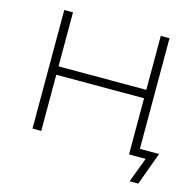

<svg xmlns="http://www.w3.org/2000/svg" viewBox="-120 -830 1128 1103"><g transform="rotate(15 444.5 -278.5)"><path d="M745 148 801 0H703V-47H868L797 148ZM128 0V-705H180V-384H702V-705H754V0H702V-334H180V0Z"/></g></svg>

Font: Nunito Sans 7pt SemiExpanded ExtraLight
Style: Regular
Weight: 250
Width: 6
Designer: Vernon Adams
Foundry: Vernon Adams
Version: Version 3.101;gftools[0.9.27]